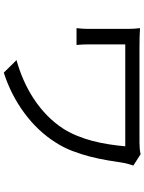

<svg xmlns="http://www.w3.org/2000/svg" viewBox="109 -856 781 1040"><g transform="rotate(90 500.0 -335.5)"><path d="M876 -667Q873 -659 869 -643.5Q865 -628 863 -621Q856 -576 848 -528Q840 -480 827.5 -431.5Q815 -383 797 -336Q779 -289 752 -247Q691 -150 592.5 -77Q494 -4 373 35L305 -34Q360 -49 413.5 -72.5Q467 -96 515.5 -128Q564 -160 605 -200Q646 -240 677 -288Q698 -321 714.5 -361Q731 -401 742.5 -444.5Q754 -488 761 -533.5Q768 -579 772 -623H220V-423Q220 -412 220.5 -394.5Q221 -377 223 -359H132Q134 -377 135 -393Q136 -409 136 -423V-636Q136 -653 135 -669.5Q134 -686 132 -703Q172 -700 239 -700H752Q769 -700 785.5 -701.5Q802 -703 815 -706Z"/></g></svg>

Font: SpoqaHanSansJP-Regular
Style: Regular
Weight: 400
Designer: [Source Han Sans]
Ryoko NISHIZUKA  (kana & ideographs); Paul D. Hunt (Latin, Greek & Cyrillic); Wenlong ZHANG  (bopomofo
Foundry: Spoqa (http://bi.spoqa.com)
Version: Version 1.002.20150607